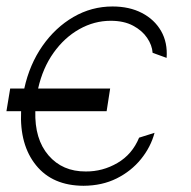

<svg xmlns="http://www.w3.org/2000/svg" viewBox="-69 -573 602 605"><path d="M278.1 -294 267 -222.7H42.3Q39.8 -134.6 83.8 -83.5Q127.8 -32.3 201.3 -32.7Q254.6 -32.3 301.1 -59.5Q347.7 -86.6 369.3 -139.2L418 -154.5Q405.9 -109.4 375.2 -71.6Q344.5 -33.7 298.7 -10.8Q252.8 12.1 194.2 12.4Q96.6 12.1 44.6 -52.2Q-7.5 -116.5 -2.5 -222.7H-48.7L-36.9 -294H7.5Q24.1 -370 64.8 -428.3Q105.5 -486.5 162.5 -519.5Q219.5 -552.6 285.5 -552.6Q338.8 -552.6 378.2 -532.1Q417.6 -511.7 438.6 -475.3Q459.5 -438.9 456 -390.6L411.9 -406.6Q410.2 -430.8 394.5 -453.8Q378.9 -476.9 350.1 -492.2Q321.4 -507.5 279.8 -507.5Q228 -507.5 181.1 -481.2Q134.2 -454.9 100 -407Q65.7 -359 51.1 -294Z"/></svg>

Font: Inter Extra Light  BETA
Style: Italic
Weight: 200
Italic angle: 9.39999°
Designer: Rasmus Andersson
Foundry: rsms
Version: Version 3.011;git-f93a4a705